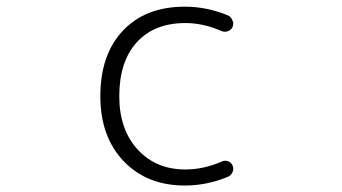

<svg xmlns="http://www.w3.org/2000/svg" viewBox="-20 -576 1040 584"><path d="M655.3 -85Q664.1 -88.9 673.8 -85.4Q683.6 -82 687.5 -72.3Q689.5 -67.4 689.5 -62.5Q689.5 -57.6 687.5 -52.7Q682.6 -42 672.9 -38.1Q609.4 -11.7 542 -11.7Q426.8 -11.7 356 -85.9Q285.2 -160.2 285.2 -283.2Q285.2 -410.2 354 -482.9Q422.9 -555.7 542 -555.7Q609.4 -555.7 672.9 -529.3Q682.6 -525.4 686.5 -514.6Q689.5 -509.8 689.5 -504.9Q689.5 -500 687.5 -494.1Q683.6 -485.4 673.8 -481.4Q664.1 -477.5 654.3 -481.4Q598.6 -505.9 543.9 -505.9Q449.2 -505.9 396 -447.3Q342.8 -388.7 342.8 -283.2Q342.8 -182.6 398.4 -121.6Q454.1 -60.5 543.9 -60.5Q599.6 -60.5 655.3 -85Z"/></svg>

Font: Rounded Mgen+ 2m light
Style: Regular
Weight: 200
Designer: [Source Han Sans]
Ryoko NISHIZUKA  (kana & ideographs); Paul D. Hunt (Latin, Greek & Cyrillic); Wenlong ZHANG  (bopomofo
Version: Version 1.059.20150602